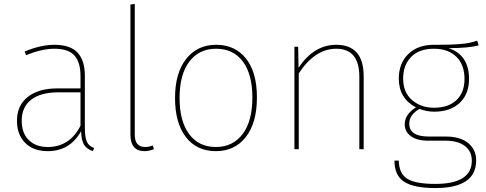

<svg xmlns="http://www.w3.org/2000/svg" viewBox="-20 -756 2463 973"><path d="M222 -11Q333 -11 388 -119V-288H274Q187 -288 138.5 -251Q90 -214 90 -144Q90 -82 125.5 -46.5Q161 -11 222 -11ZM410 -372V-110Q410 -59 420.5 -37Q431 -15 457 -6L451 10Q420 0 406 -22.5Q392 -45 391 -91Q334 10 222 10Q149 10 107.5 -32Q66 -74 66 -144Q66 -222 121 -265Q176 -308 270 -308H388V-370Q388 -440 357.5 -474.5Q327 -509 255 -509Q192 -509 112 -476L105 -495Q187 -529 255 -529Q336 -529 373 -489.5Q410 -450 410 -372Z M663 -736V-73Q663 -11 716 -11Q735 -11 754 -19L760 0Q734 10 713 10Q641 10 641 -74V-733Z M1075 -509Q989 -509 939.5 -444Q890 -379 890 -259Q890 -142 938.5 -76.5Q987 -11 1074 -11Q1160 -11 1209.5 -76.5Q1259 -142 1259 -262Q1259 -380 1210.5 -444.5Q1162 -509 1075 -509ZM1075 -529Q1171 -529 1226.5 -459.5Q1282 -390 1282 -262Q1282 -134 1226 -62Q1170 10 1074 10Q977 10 922 -61.5Q867 -133 867 -259Q867 -386 923.5 -457.5Q980 -529 1075 -529Z M1684 -529Q1823 -529 1823 -369V0H1801V-367Q1801 -509 1684 -509Q1576 -509 1494 -384V0H1472V-519H1491L1493 -413Q1571 -529 1684 -529Z M2179 -509Q2104 -509 2063.5 -467.5Q2023 -426 2023 -358Q2023 -288 2068 -249Q2113 -210 2180 -210Q2252 -210 2293 -248.5Q2334 -287 2334 -356Q2334 -428 2292.5 -468.5Q2251 -509 2179 -509ZM2398 -550 2406 -526Q2352 -512 2253 -512Q2357 -478 2357 -356Q2357 -279 2309.5 -234.5Q2262 -190 2180 -190Q2143 -190 2106 -204Q2054 -175 2054 -129Q2054 -64 2153 -64H2240Q2312 -64 2352.5 -31Q2393 2 2393 57Q2393 197 2186 197Q2077 197 2028 165Q1979 133 1979 58H2001Q2002 124 2044 150Q2086 176 2186 176Q2371 176 2371 58Q2371 11 2336 -16Q2301 -43 2239 -43H2151Q2093 -43 2062 -66Q2031 -89 2031 -126Q2031 -176 2088 -212Q2001 -257 2001 -358Q2001 -435 2049 -482Q2097 -529 2178 -529H2200Q2262 -529 2302 -532Q2342 -535 2357.5 -538.5Q2373 -542 2398 -550Z"/></svg>

Font: FiraSans
Style: Regular
Weight: 150
Designer: Carrois Corporate & Edenspiekermann AG
Foundry: Carrois Corporate GbR & Edenspiekermann AG
Version: Version 3.106;PS 003.106;hotconv 1.0.70;makeotf.lib2.5.58329